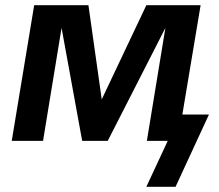

<svg xmlns="http://www.w3.org/2000/svg" viewBox="-20 -540 840 736"><path d="M541 176 623 0H543L614 -433L393 0H295L216 -433L145 0H25L111 -520H319L370 -159L541 -520H749L679 -101H781L653 176Z"/></svg>

Font: Iosevka Aile Oblique
Style: Bold
Weight: 700
Italic angle: -9°
Designer: Belleve Invis
Foundry: Belleve Invis
Version: Version 31.1.0; ttfautohint (v1.8.4)